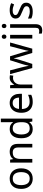

<svg xmlns="http://www.w3.org/2000/svg" viewBox="1778 -2578 1040 4636"><g transform="rotate(-90 2298.0 -260.0)"><path d="M551 -269Q551 -136 483.5 -63Q416 10 301 10Q230 10 174.5 -22.5Q119 -55 87 -117.5Q55 -180 55 -269Q55 -402 122 -474Q189 -546 304 -546Q377 -546 432.5 -513.5Q488 -481 519.5 -419.5Q551 -358 551 -269ZM146 -269Q146 -174 183.5 -118.5Q221 -63 303 -63Q384 -63 422 -118.5Q460 -174 460 -269Q460 -364 422 -418Q384 -472 302 -472Q220 -472 183 -418Q146 -364 146 -269Z M948 -546Q1044 -546 1093 -499.5Q1142 -453 1142 -349V0H1055V-343Q1055 -472 935 -472Q846 -472 812 -422Q778 -372 778 -278V0H690V-536H761L774 -463H779Q805 -505 851 -525.5Q897 -546 948 -546Z M1498 10Q1398 10 1338 -59.5Q1278 -129 1278 -267Q1278 -405 1338.5 -475.5Q1399 -546 1499 -546Q1561 -546 1600.5 -523Q1640 -500 1665 -467H1671Q1670 -480 1667.5 -505.5Q1665 -531 1665 -546V-760H1753V0H1682L1669 -72H1665Q1641 -38 1601 -14Q1561 10 1498 10ZM1512 -63Q1597 -63 1631.5 -109.5Q1666 -156 1666 -250V-266Q1666 -366 1633 -419.5Q1600 -473 1511 -473Q1440 -473 1404.5 -416.5Q1369 -360 1369 -265Q1369 -169 1404.5 -116Q1440 -63 1512 -63Z M2130 -546Q2199 -546 2248.5 -516Q2298 -486 2324.5 -431.5Q2351 -377 2351 -304V-251H1984Q1986 -160 2030.5 -112.5Q2075 -65 2155 -65Q2206 -65 2245.5 -74.5Q2285 -84 2327 -102V-25Q2286 -7 2246 1.5Q2206 10 2151 10Q2075 10 2016.5 -21Q1958 -52 1925.5 -113.5Q1893 -175 1893 -264Q1893 -352 1922.5 -415Q1952 -478 2005.5 -512Q2059 -546 2130 -546ZM2129 -474Q2066 -474 2029.5 -433.5Q1993 -393 1986 -321H2259Q2258 -389 2227 -431.5Q2196 -474 2129 -474Z M2737 -546Q2752 -546 2769.5 -544.5Q2787 -543 2800 -540L2789 -459Q2776 -462 2760.5 -464Q2745 -466 2731 -466Q2690 -466 2654 -443.5Q2618 -421 2596.5 -380.5Q2575 -340 2575 -286V0H2487V-536H2559L2569 -438H2573Q2599 -482 2640 -514Q2681 -546 2737 -546Z M3246 -303Q3233 -344 3223.5 -383.5Q3214 -423 3209 -445H3205Q3201 -423 3192 -383.5Q3183 -344 3169 -302L3073 -1H2973L2826 -537H2917L2991 -251Q3002 -208 3012 -164Q3022 -120 3026 -91H3030Q3034 -108 3039.5 -133Q3045 -158 3052 -185.5Q3059 -213 3066 -235L3161 -537H3257L3349 -235Q3360 -201 3370.5 -161Q3381 -121 3385 -92H3389Q3392 -117 3402.5 -161Q3413 -205 3425 -251L3500 -537H3590L3441 -1H3338Z M3731 -737Q3751 -737 3766.5 -723.5Q3782 -710 3782 -681Q3782 -653 3766.5 -639Q3751 -625 3731 -625Q3709 -625 3694 -639Q3679 -653 3679 -681Q3679 -710 3694 -723.5Q3709 -737 3731 -737ZM3774 -536V0H3686V-536Z M3937 -681Q3937 -710 3952 -723.5Q3967 -737 3989 -737Q4009 -737 4024.5 -723.5Q4040 -710 4040 -681Q4040 -653 4024.5 -639Q4009 -625 3989 -625Q3967 -625 3952 -639Q3937 -653 3937 -681ZM3881 240Q3856 240 3837 236.5Q3818 233 3804 228V157Q3819 161 3835 164Q3851 167 3870 167Q3902 167 3923 149.5Q3944 132 3944 83V-536H4032V80Q4032 155 3996 197.5Q3960 240 3881 240Z M4551 -148Q4551 -70 4493 -30Q4435 10 4337 10Q4281 10 4240.5 1Q4200 -8 4169 -24V-104Q4201 -88 4246.5 -74.5Q4292 -61 4339 -61Q4406 -61 4436 -82.5Q4466 -104 4466 -140Q4466 -160 4455 -176Q4444 -192 4415.5 -208Q4387 -224 4334 -244Q4282 -264 4245 -284Q4208 -304 4188 -332Q4168 -360 4168 -404Q4168 -472 4223.5 -509Q4279 -546 4369 -546Q4418 -546 4460.5 -536.5Q4503 -527 4540 -510L4510 -440Q4476 -454 4439 -464Q4402 -474 4363 -474Q4309 -474 4280.5 -456.5Q4252 -439 4252 -409Q4252 -387 4265 -371.5Q4278 -356 4308.5 -341.5Q4339 -327 4390 -307Q4441 -288 4477 -268Q4513 -248 4532 -219.5Q4551 -191 4551 -148Z"/></g></svg>

Font: Noto Sans Anatolian Hieroglyphs
Style: Regular
Weight: 400
Designer: Monotype Design Team
Foundry: Monotype Imaging Inc.
Version: Version 2.001; ttfautohint (v1.8.4.7-5d5b)